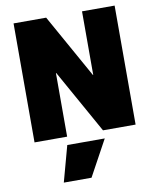

<svg xmlns="http://www.w3.org/2000/svg" viewBox="-104 -810 949 1160"><g transform="rotate(-10 370.0 -230.0)"><path d="M362 270H192L252 50H482ZM60 0V-730H260L478 -340H480V-730H680V0H480L262 -390H260V0Z"/></g></svg>

Font: M PLUS 2 Black
Style: Regular
Weight: 900
Designer: Coji Morishita
Foundry: UNDERFOREST DESIGN
Version: Version 1.001